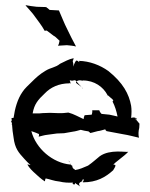

<svg xmlns="http://www.w3.org/2000/svg" viewBox="-20 -699 575 735"><path d="M22 -233C24 -233 24 -231 25 -229C25 -228 26 -225 26 -224C25 -223 24 -223 24 -223V-222C25 -222 25 -222 26 -223C27 -206 29 -189 32 -172C37 -131 51 -115 73 -91C80 -83 89 -74 97 -67C94 -68 89 -69 85 -70C86 -66 94 -54 108 -41C122 -28 137 -14 151 -5H152C152 -7 153 -13 155 -16C171 -13 186 -6 208 -4C224 0 242 1 259 0C259 0 258 2 258 3C258 7 269 11 267 1C271 5 284 12 286 14C286 13 285 12 285 12C280 3 284 0 292 -4C293 -5 294 -5 294 -4L295 -5V-9C296 -13 302 -15 300 -8C299 -5 297 -3 297 -1C351 -1 384 -21 413 -47C422 -61 427 -71 414 -68C416 -75 456 -101 471 -118C464 -115 401 -129 362 -101C349 -91 336 -78 317 -65C301 -58 283 -50 267 -48C267 -50 264 -52 262 -53C258 -55 258 -58 256 -65V-67C256 -67 256 -66 255 -66C255 -65 252 -66 250 -69C181 -75 117 -131 100 -197C109 -194 120 -190 129 -186C130 -183 129 -179 128 -176H129C138 -178 150 -182 161 -183L198 -188H199L224 -189H225L259 -195C269 -196 281 -200 289 -202C297 -200 309 -197 319 -196L320 -195C322 -194 325 -191 325 -190H326C334 -191 344 -195 354 -197C364 -198 375 -202 383 -204C383 -202 386 -198 388 -197L452 -185C472 -182 493 -176 511 -172H512C509 -182 510 -199 513 -209C513 -215 514 -222 514 -227H513V-225C513 -229 496 -246 496 -246C496 -246 497 -246 498 -245C512 -235 502 -252 488 -249C486 -248 484 -248 482 -248C484 -265 484 -280 482 -294C474 -339 451 -382 395 -427C363 -450 323 -465 282 -466V-465C282 -464 284 -464 284 -464C284 -464 283 -463 283 -461C276 -468 272 -470 268 -462C265 -457 262 -449 261 -444C261 -449 261 -457 259 -462C257 -469 260 -469 259 -465C259 -465 261 -473 262 -476H261C244 -473 227 -463 210 -455C192 -440 175 -441 154 -428C132 -415 117 -401 101 -385C90 -374 74 -360 66 -347C47 -320 37 -284 32 -248C29 -248 26 -247 24 -247C24 -247 27 -234 22 -234ZM78 -678C87 -668 97 -657 106 -646L131 -612C138 -603 146 -590 151 -581H152C153 -582 158 -582 159 -582C169 -574 180 -566 188 -560V-561C195 -556 201 -549 208 -543C207 -536 205 -529 202 -524H203C213 -524 225 -526 236 -526C247 -525 260 -524 271 -521C260 -542 247 -566 237 -588C226 -609 216 -636 206 -658V-659C195 -659 181 -661 170 -661L162 -668C159.1 -668 159.5 -672 155 -672L121 -673C107 -674 92 -677 79 -679ZM105 -265C111.3 -300.7 125.3 -316.9 152 -342C173 -364 205 -380 246 -380L247 -382C247 -379 250 -378 250 -381C249 -384 248 -389 247 -392C250 -391 254 -390 256 -390C265 -391 267 -395 273 -387C276 -390 283 -393 291 -391C292 -391 296 -390 296 -390L297 -391C342 -391 375 -366 391 -336C391 -335 390 -334 389 -334L390 -333C390 -334 391 -335 392 -335C399 -328 408 -322 414 -315C413 -314 411 -311 411 -310C420 -293 426 -273 430 -253C420 -255 410 -258 399 -260L369 -263C365 -266 361 -273 360 -277H333C334 -273 333 -265 331 -260L304 -258C302 -254 300 -247 300 -243C283.7 -250.3 261.4 -263.2 242 -268H241C231 -267 217 -265 205 -266H200C191 -266 180 -267 172 -267H171C162 -267 152 -266 143 -266L132 -265ZM243 -82C242 -82 242 -86 243 -83L244 -82ZM244 -82C245 -80 246 -79 247 -77C247 -78 246 -80 246 -81L245 -82ZM247 -77C248 -74 250 -71 251 -69H250C249 -71 248 -74 247 -77ZM251 -69 252 -68 253 -69ZM272 -381C270 -383 271 -385 273 -387C279 -380 286 -372 292 -366C286 -371 278 -376 272 -381ZM286 14V16H287C287 16 286 15 286 14ZM292 -366C294 -364 295 -362 297 -360H298Z"/></svg>

Font: Charger Mayhem
Style: Regular
Weight: 400
Designer: Jasper
Foundry: Cannot Into Space Fonts
Version: Version 0.98